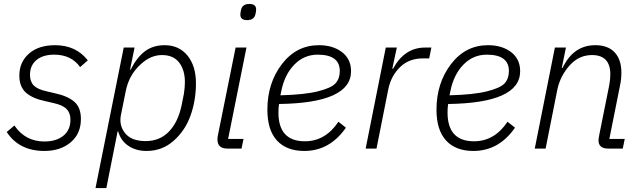

<svg xmlns="http://www.w3.org/2000/svg" viewBox="-20 -753 3245 973"><path d="M205 12Q77 12 14 -84L53 -117Q108 -36 205 -36Q265 -36 301 -65Q337 -94 337 -147Q337 -181 317 -201Q297 -221 250 -231L207 -241Q145 -254 111.5 -283.5Q78 -313 78 -370Q78 -438 126.5 -481Q175 -524 259 -524Q365 -524 425 -447L386 -413Q341 -476 255 -476Q197 -476 164.5 -448.5Q132 -421 132 -374Q132 -339 151.5 -319.5Q171 -300 217 -290L260 -280Q324 -266 357 -237Q390 -208 390 -150Q390 -75 338 -31.5Q286 12 205 12Z M464 200 607 -512H662L639 -400H642Q674 -463 715 -493.5Q756 -524 814 -524Q887 -524 930 -471.5Q973 -419 973 -331Q973 -245 946 -168.5Q919 -92 860.5 -40Q802 12 723 12Q669 12 630.5 -14Q592 -40 579 -87H576L519 200ZM718 -38Q789 -38 835.5 -85.5Q882 -133 900 -218L912 -278Q917 -310 917 -337Q917 -398 888 -436Q859 -474 801 -474Q743 -474 693 -427Q633 -373 617 -290L593 -171Q582 -118 614 -78Q646 -38 718 -38Z M1232 -651Q1198 -651 1198 -679Q1198 -687 1201 -701Q1207 -733 1244 -733Q1278 -733 1278 -705Q1278 -697 1275 -683Q1269 -651 1232 -651ZM1204 0H1133Q1082 0 1082 -46Q1082 -57 1084 -66L1174 -512H1229L1136 -49H1214Z M1522 12Q1432 12 1383.5 -41Q1335 -94 1335 -197Q1335 -332 1408.5 -428Q1482 -524 1596 -524Q1667 -524 1713 -489Q1759 -454 1759 -392Q1759 -231 1394 -226Q1391 -207 1391 -183Q1391 -37 1525 -37Q1629 -37 1695 -136L1733 -106Q1651 12 1522 12ZM1590 -476Q1521 -476 1472 -426Q1423 -376 1406 -294L1401 -270Q1522 -273 1590.5 -290Q1659 -307 1680.5 -331Q1702 -355 1702 -393Q1702 -476 1590 -476Z M1888 0H1833L1935 -512H1991L1968 -405H1972Q2030 -512 2134 -512H2166L2155 -457H2122Q2053 -457 2007.5 -413Q1962 -369 1948 -302Z M2379 12Q2289 12 2240.5 -41Q2192 -94 2192 -197Q2192 -332 2265.5 -428Q2339 -524 2453 -524Q2524 -524 2570 -489Q2616 -454 2616 -392Q2616 -231 2251 -226Q2248 -207 2248 -183Q2248 -37 2382 -37Q2486 -37 2552 -136L2590 -106Q2508 12 2379 12ZM2447 -476Q2378 -476 2329 -426Q2280 -376 2263 -294L2258 -270Q2379 -273 2447.5 -290Q2516 -307 2537.5 -331Q2559 -355 2559 -393Q2559 -476 2447 -476Z M2745 0H2690L2792 -512H2848L2827 -409H2831Q2886 -524 2997 -524Q3061 -524 3095 -487.5Q3129 -451 3129 -385Q3129 -351 3122 -319L3068 -49H3146L3136 0H3062Q3013 0 3013 -42Q3013 -48 3017 -70L3067 -319Q3073 -350 3073 -376Q3073 -474 2980 -474Q2916 -474 2870 -425Q2819 -370 2804 -297Z"/></svg>

Font: IBM Plex Sans Light
Style: Italic
Weight: 300
Italic angle: -11.31°
Designer: Mike Abbink, Paul van der Laan, Pieter van Rosmalen
Foundry: Bold Monday
Version: Version 3.0